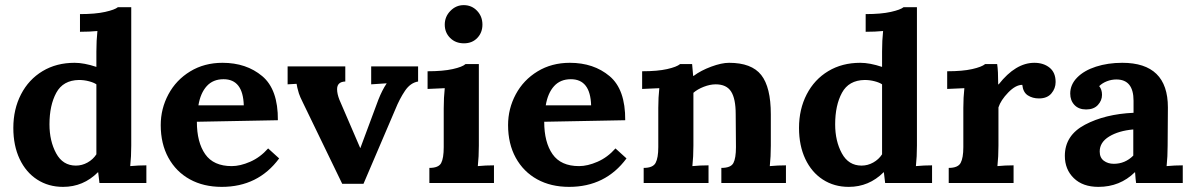

<svg xmlns="http://www.w3.org/2000/svg" viewBox="-20 -714 4650 749"><path d="M488 -66Q520 -69 551 -69V0H368L363 -42H362Q305 15 226 15Q169 15 125 -13.5Q81 -42 56.5 -94Q32 -146 32 -215Q32 -288 62 -346Q92 -404 146 -436.5Q200 -469 271 -469Q308 -469 356 -453V-513Q356 -556 360 -593Q329 -590 292 -590V-659Q352 -659 390 -667.5Q428 -676 440 -686H492V-146Q492 -103 488 -66ZM173 -229Q173 -164 199 -116Q225 -68 276 -68Q300 -68 321.5 -80Q343 -92 356 -112V-385Q346 -392 327 -397Q308 -402 288 -402Q226 -401 199.5 -352Q173 -303 173 -229Z M1064 -245 748 -239Q748 -159 780.5 -112.5Q813 -66 884 -66Q917 -66 956 -83Q995 -100 1026 -135L1069 -96Q987 15 845 15Q774 15 720.5 -14.5Q667 -44 637 -98.5Q607 -153 607 -226Q607 -290 637 -346Q667 -402 722 -435.5Q777 -469 848 -469Q941 -469 1003 -417Q1065 -365 1064 -245ZM754 -303H931Q928 -405 852 -405Q811 -405 786.5 -378Q762 -351 754 -303Z M1522 -287 1398 3H1315L1162 -313Q1150 -337 1146 -349.5Q1142 -362 1140 -371.5Q1138 -381 1137 -387L1102 -385V-455H1327V-396Q1295 -395 1295 -366Q1295 -348 1304 -325L1385 -137H1386L1456 -325Q1471 -363 1488 -388V-389L1428 -385V-455H1611V-396Q1581 -391 1560 -360Q1539 -329 1522 -287Z M1862 -618Q1862 -587 1842 -566Q1822 -545 1790 -545Q1757 -545 1736 -566Q1715 -587 1715 -618Q1715 -649 1737 -671.5Q1759 -694 1789 -694Q1820 -694 1841 -672Q1862 -650 1862 -618ZM1844 -66Q1874 -69 1907 -69V0H1655V-59Q1691 -59 1701 -78Q1711 -97 1711 -140V-291Q1711 -334 1715 -370L1648 -367V-436Q1708 -436 1746 -444.5Q1784 -453 1796 -464H1848V-146Q1848 -103 1844 -66Z M2419 -245 2103 -239Q2103 -159 2135.5 -112.5Q2168 -66 2239 -66Q2272 -66 2311 -83Q2350 -100 2381 -135L2424 -96Q2342 15 2200 15Q2129 15 2075.5 -14.5Q2022 -44 1992 -98.5Q1962 -153 1962 -226Q1962 -290 1992 -346Q2022 -402 2077 -435.5Q2132 -469 2203 -469Q2296 -469 2358 -417Q2420 -365 2419 -245ZM2109 -303H2286Q2283 -405 2207 -405Q2166 -405 2141.5 -378Q2117 -351 2109 -303Z M2987 -268V-146Q2987 -103 2983 -66Q3015 -69 3046 -69V0H2794V-59Q2831 -59 2841 -78Q2851 -97 2851 -140L2850 -269Q2850 -329 2832 -357Q2814 -385 2772 -385Q2750 -385 2725.5 -375.5Q2701 -366 2685 -352V-146Q2685 -103 2681 -66Q2711 -69 2744 -69V0H2491V-59Q2527 -59 2537.5 -78.5Q2548 -98 2548 -140V-293Q2548 -334 2552 -370L2485 -367V-436Q2545 -436 2582.5 -444.5Q2620 -453 2633 -464H2680Q2680 -462 2684 -418H2686Q2714 -439 2754.5 -454Q2795 -469 2824 -469Q2912 -469 2949.5 -421.5Q2987 -374 2987 -268Z M3553 -66Q3585 -69 3616 -69V0H3433L3428 -42H3427Q3370 15 3291 15Q3234 15 3190 -13.5Q3146 -42 3121.5 -94Q3097 -146 3097 -215Q3097 -288 3127 -346Q3157 -404 3211 -436.5Q3265 -469 3336 -469Q3373 -469 3421 -453V-513Q3421 -556 3425 -593Q3394 -590 3357 -590V-659Q3417 -659 3455 -667.5Q3493 -676 3505 -686H3557V-146Q3557 -103 3553 -66ZM3238 -229Q3238 -164 3264 -116Q3290 -68 3341 -68Q3365 -68 3386.5 -80Q3408 -92 3421 -112V-385Q3411 -392 3392 -397Q3373 -402 3353 -402Q3291 -401 3264.5 -352Q3238 -303 3238 -229Z M4098 -394Q4098 -369 4081.5 -349.5Q4065 -330 4033 -330Q4008 -330 3989.5 -342Q3971 -354 3968 -383Q3942 -383 3913 -353Q3884 -323 3875 -295V-146Q3875 -103 3871 -66Q3901 -69 3934 -69V0H3681V-59Q3717 -59 3727.5 -78.5Q3738 -98 3738 -140V-293Q3738 -334 3742 -370L3675 -367V-436Q3735 -436 3772.5 -444.5Q3810 -453 3823 -464H3870Q3874 -438 3874 -385H3876Q3942 -469 4015 -469Q4051 -469 4074.5 -450Q4098 -431 4098 -394Z M4536 -295 4535 -146Q4535 -103 4531 -66Q4563 -69 4594 -69V0H4412Q4410 -12 4408 -42H4407Q4349 15 4265 15Q4204 15 4169 -19Q4134 -53 4134 -106Q4134 -186 4212.5 -227.5Q4291 -269 4402 -274V-321Q4402 -404 4335 -404Q4316 -404 4298 -397Q4280 -390 4268 -378Q4279 -365 4279 -344Q4279 -322 4263 -304.5Q4247 -287 4217 -287Q4188 -287 4171.5 -304.5Q4155 -322 4155 -349Q4155 -384 4182 -411.5Q4209 -439 4255.5 -454Q4302 -469 4358 -469Q4536 -469 4536 -295ZM4270 -123Q4270 -99 4286 -87Q4302 -75 4325 -75Q4369 -75 4401 -107V-209Q4344 -204 4307 -181.5Q4270 -159 4270 -123Z"/></svg>

Font: Sumana
Style: Bold
Weight: 700
Designer: Cyreal, Alexei Vanyashin (Devanagari), Olga Karpushina (Latin)
Foundry: Cyreal
Version: Version 1.015;PS 001.015;hotconv 1.0.70;makeotf.lib2.5.58329